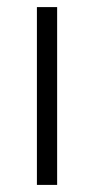

<svg xmlns="http://www.w3.org/2000/svg" viewBox="-20 -521 265 541"><path d="M141 -501V0H84V-501Z"/></svg>

Font: 42dot Sans Light
Style: Regular
Weight: 300
Designer: 42dot
Version: Version 1.000